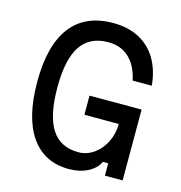

<svg xmlns="http://www.w3.org/2000/svg" viewBox="-119 -923 989 1047"><g transform="rotate(15 375.0 -400.0)"><path d="M74 -400Q74 -606 154.5 -711Q235 -816 393 -816Q477 -816 539.5 -783Q602 -750 638.5 -688Q675 -626 683 -540H575Q558 -620 512 -664Q466 -708 393 -708Q289 -708 238.5 -632.5Q188 -557 188 -400Q188 -240 237.5 -163Q287 -86 390 -86Q436 -86 476 -114Q516 -142 539.5 -189.5Q563 -237 563 -292H369V-400H663V0H563V-70H533Q514 -30 468.5 -7Q423 16 362 16Q224 16 149 -91Q74 -198 74 -400Z"/></g></svg>

Font: Martian Mono sWd Rg
Style: Regular
Weight: 400
Width: 6
Monospace: yes
Designer: Roman Shamin
Foundry: Evil Martians
Version: Version 1.000